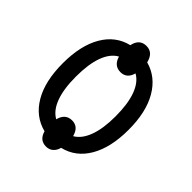

<svg xmlns="http://www.w3.org/2000/svg" viewBox="-181 -702 861 861"><g transform="rotate(45 250.0 -271.0)"><path d="M303 4Q298 24 284.5 36Q271 48 251 48Q210 48 198 4Q123 -15 81.5 -85.5Q40 -156 40 -270Q40 -382 81 -452.5Q122 -523 197 -541Q207 -590 251 -590Q293 -590 305 -540Q378 -520 419 -449.5Q460 -379 460 -267Q460 -155 419 -84.5Q378 -14 303 4ZM376 -268Q376 -347 357.5 -397.5Q339 -448 303 -468Q291 -424 251 -424Q210 -424 197 -469Q161 -449 142.5 -398.5Q124 -348 124 -269Q124 -191 142.5 -141Q161 -91 197 -71Q209 -118 251 -118Q292 -118 304 -71Q339 -91 357.5 -141Q376 -191 376 -268Z"/></g></svg>

Font: Noto Sans Mono UI Cond
Style: Regular
Weight: 400
Width: 3
Monospace: yes
Designer: Monotype Design team
Foundry: Monotype Imaging Inc.
Version: Version 1.000